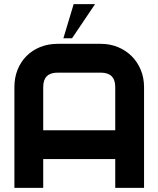

<svg xmlns="http://www.w3.org/2000/svg" viewBox="-20 -913 770 933"><path d="M680 0H540V-140H190V0H50V-490Q50 -536 65.5 -574.5Q81 -613 109 -641Q137 -669 175.5 -684.5Q214 -700 260 -700H470Q515 -700 553.5 -684Q592 -668 620 -640Q648 -612 664 -573.5Q680 -535 680 -490ZM540 -280V-490Q540 -560 470 -560H260Q190 -560 190 -490V-280ZM338 -893H442L330 -727H288Z"/></svg>

Font: CAT North
Style: Regular
Weight: 400
Designer: Peter Wiegel
Foundry: Peter Wiegel
Version: Version 1.000